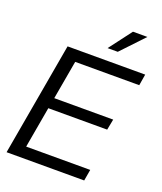

<svg xmlns="http://www.w3.org/2000/svg" viewBox="-165 -1031 958 1136"><g transform="rotate(20 314.0 -463.0)"><path d="M502.9 0H14.2L139.2 -711.9H627.9L616.2 -641.1H212.9L169.9 -397H541L527.8 -329.1H157.2L111.8 -70.8H515.1ZM429.2 -783.2H365.2L473.1 -925.8H564Z"/></g></svg>

Font: Creato Display
Style: Italic
Weight: 400
Italic angle: -10°
Version: Version 1.000